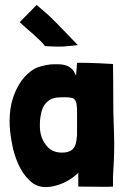

<svg xmlns="http://www.w3.org/2000/svg" viewBox="-20 -758 516 780"><path d="M166 2C189 2 213 -4 238 -15C262 -26 282 -40 298 -56V0L414 1L439 0V-14V-40C442 -84 444 -129 444 -173C444 -199 443 -226 442 -252C439 -313 441 -400 439 -498C418 -499 399 -500 383 -501C363 -502 328 -503 308 -503C299 -503 293 -503 293 -502L289 -451C284 -462 279 -471 272 -478C265 -484 258 -489 249 -492C238 -496 224 -497 209 -497C201 -497 192 -497 183 -496C160 -493 136 -487 121 -479C100 -467 83 -451 68 -431C53 -410 41 -386 32 -358C23 -330 19 -299 19 -266C19 -239 22 -210 28 -179C33 -148 42 -119 54 -92C66 -65 81 -43 100 -25C118 -7 140 2 166 2ZM231 -138C203 -138 181 -149 166 -170C150 -191 142 -216 142 -246C142 -255 142 -264 143 -273C147 -309 156 -332 174 -346C189 -359 204 -363 241 -363C255 -363 266 -362 273 -360C280 -358 285 -353 288 -346C291 -339 292 -328 293 -315V-259V-209C292 -194 290 -181 287 -171C283 -160 277 -152 269 -147C260 -141 248 -138 231 -138ZM238 -569C253 -570 293 -574 296 -575C282 -589 226 -647 214 -660C170 -704 184 -690 129 -738L60 -668L61 -667C67 -661 104 -628 114 -620C132 -604 156 -582 162 -571C181 -569 225 -568 238 -569Z"/></svg>

Font: Londrina Solid CC
Style: CC
Weight: 400
Designer: Marcelo Magalhaes
Foundry: Tipos Pereira
Version: Version 1.003;FEAKit 1.0